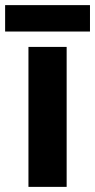

<svg xmlns="http://www.w3.org/2000/svg" viewBox="-33 -729 371 749"><path d="M318 -709H-13V-606H318ZM227 0V-546H78V0Z"/></svg>

Font: Noto Sans Arabic UI
Style: Bold
Weight: 700
Designer: Monotype Design Team, Nadine Chahine and Nizar Qandah
Foundry: Monotype Imaging Inc.
Version: Version 2.010